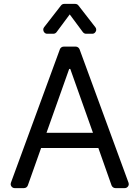

<svg xmlns="http://www.w3.org/2000/svg" viewBox="-20 -966 716 986"><path d="M34.8 -21Q34.8 -23.1 36.2 -28.1L287.6 -713.1Q289.8 -719.1 295.1 -722.8Q300.4 -726.6 307.2 -726.6H369Q375.4 -726.6 380.7 -722.8Q386 -719.1 388.5 -713.1L639.9 -28.1Q641.3 -23.1 641.3 -21Q641.3 -12.4 635.3 -6.2Q629.3 0 620.4 0H572.8Q566.1 0 560.7 -3.9Q555.4 -7.8 552.9 -13.8L485.1 -206H191.1L122.9 -13.8Q120.7 -7.8 115.4 -3.9Q110.1 0 103.3 0H55.4Q46.9 0 40.8 -6.2Q34.8 -12.4 34.8 -21ZM457.4 -284.1 340.9 -611.9H335.2L218.8 -284.1ZM270.6 -801.1 338.1 -892 405.5 -801.1Q412.3 -792.6 422.2 -792.6H453.5Q462.4 -792.6 468.2 -799Q474.1 -805.4 474.1 -813.6Q474.1 -820.7 469.8 -826L382.8 -937.9Q380 -941.8 375.5 -943.9Q371.1 -946 366.1 -946H310Q299.7 -946 293.3 -937.9L206.3 -826Q202.1 -820.7 202.1 -813.6Q202.1 -805.4 207.9 -799Q213.8 -792.6 222.7 -792.6H253.9Q258.9 -792.6 263.3 -794.9Q267.8 -797.2 270.6 -801.1Z"/></svg>

Font: DeltaSans
Style: Regular
Weight: 400
Designer: Rasmus Andersson
Foundry: rsms
Version: Version 3.012